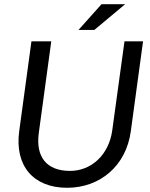

<svg xmlns="http://www.w3.org/2000/svg" viewBox="-20 -876 713 910"><path d="M298 14C454 14 578 -90 600 -254L658 -680H570L512 -258C496 -142 413 -66 312 -66C201 -66 148 -132 164 -247L223 -680H129L71 -254C49 -90 138 14 298 14ZM352 -734H427L573 -856H461Z"/></svg>

Font: Ronzino Oblique
Style: Italic
Weight: 400
Italic angle: -8°
Designer: Nunzio Mazzaferro
Foundry: Collletttivo
Version: Version 1.000;Glyphs 3.3 (3337)